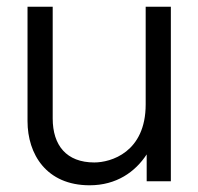

<svg xmlns="http://www.w3.org/2000/svg" viewBox="-20 -540 591 572"><path d="M137 -187V-520H62V-179C62 -81 118 12 247 12C327 12 383 -28 417 -80V0H489V-520H414V-229C414 -86 310 -56 261 -56C178 -56 137 -107 137 -187Z"/></svg>

Font: Aspekta 350
Style: Regular
Weight: 350
Designer: Ivo Dolenc
Version: Version 2.000